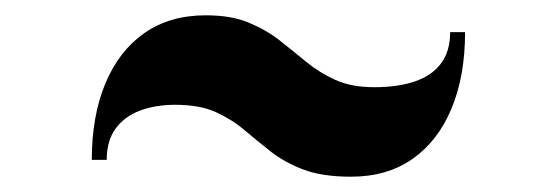

<svg xmlns="http://www.w3.org/2000/svg" viewBox="-20 -552 727 251"><path d="M439 -321Q401 -321 376.2 -330.5Q351.5 -340 333.8 -354Q316 -368 299.5 -382Q283 -396 262 -405.5Q241 -415 209 -415Q183.5 -415 163.2 -407.5Q143 -400 131.2 -384Q119.5 -368 119.5 -343H100Q100 -400.5 117.8 -443Q135.5 -485.5 168.8 -508.8Q202 -532 249 -532Q282 -532 305 -522.5Q328 -513 345.8 -499Q363.5 -485 380.5 -471Q397.5 -457 418.5 -447.5Q439.5 -438 469.5 -438Q500 -438 522.2 -445.5Q544.5 -453 556.5 -469Q568.5 -485 568.5 -510H588Q588 -452.5 570.2 -410Q552.5 -367.5 519.2 -344.2Q486 -321 439 -321Z"/></svg>

Font: Bodoni Moda ExtraBold
Style: Regular
Weight: 800
Version: Version 2.005